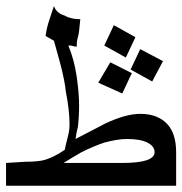

<svg xmlns="http://www.w3.org/2000/svg" viewBox="-47 -754 595 626"><path d="M527.3 -148.4H-27.3V-222.7L35.2 -226.6Q66.4 -226.6 89.8 -230.5Q125 -238.3 164.1 -265.6Q168 -285.2 173.8 -306.6Q179.7 -328.1 179.7 -347.7Q179.7 -394.5 168 -453.1Q164.1 -492.2 148.4 -550.8Q140.6 -578.1 128.9 -621.1L101.6 -636.7Q105.5 -664.1 113.3 -687.5Q121.1 -710.9 128.9 -734.4Q136.7 -710.9 164.1 -703.1Q183.6 -691.4 214.8 -691.4Q210.9 -644.5 207 -632.8Q203.1 -621.1 203.1 -601.6Q199.2 -601.6 183.6 -605.5H175.8Q195.3 -558.6 203.1 -503.9Q210.9 -449.2 210.9 -410.2Q210.9 -375 207 -339.8Q203.1 -328.1 199.2 -300.8Q273.4 -339.8 296.9 -351.6Q363.3 -382.8 410.2 -382.8Q468.8 -382.8 500 -347.7Q527.3 -316.4 527.3 -257.8ZM457 -257.8Q457 -277.3 433.6 -289.1Q410.2 -300.8 367.2 -300.8Q335.9 -300.8 293 -289.1Q257.8 -277.3 218.8 -257.8Q191.4 -242.2 160.2 -222.7H351.6Q457 -222.7 457 -257.8ZM394.5 -632.8 363.3 -566.4 293 -605.5 324.2 -671.9ZM484.4 -554.7 449.2 -488.3 378.9 -527.3 410.2 -593.8ZM382.8 -515.6 351.6 -449.2 273.4 -484.4 312.5 -550.8Z"/></svg>

Font: 和音 by 宁静之雨，公众号njzyshare
Style: Regular
Weight: 400
Designer: Steve Matteson
Foundry: Ascender Corporation
Version: Version 6.00;June 8, 2018;FontCreator 11.0.0.2388 32-bit